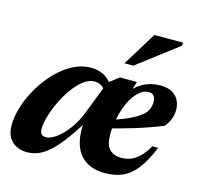

<svg xmlns="http://www.w3.org/2000/svg" viewBox="-101 -785 940 906"><g transform="rotate(15 369.0 -332.0)"><path d="M503 -380 488.5 -375.5Q509.5 -411.5 548.2 -433Q587 -454.5 633.5 -454.5Q670 -454.5 692 -441.8Q714 -429 724.5 -408Q735 -387 735 -361.5Q735 -335 724.8 -312.2Q714.5 -289.5 701.5 -275.5Q672 -263.5 638.8 -251.8Q605.5 -240 570.5 -229.2Q535.5 -218.5 500 -208.8Q464.5 -199 430.5 -191L432 -230.5Q479.5 -246 512.8 -260Q546 -274 567.5 -287Q589 -300 600.8 -313Q612.5 -326 617.5 -340Q622.5 -354 622.5 -369.5Q622.5 -383 618.8 -391.8Q615 -400.5 607.8 -405.2Q600.5 -410 589 -410Q567.5 -410 548.5 -395.5Q529.5 -381 513.8 -356.2Q498 -331.5 487 -300.2Q476 -269 470 -235.2Q464 -201.5 464 -169.5Q464 -119.5 484.8 -98Q505.5 -76.5 541 -76.5Q566.5 -76.5 588.2 -84.8Q610 -93 630.2 -112.5Q650.5 -132 670.5 -167H699Q670 -95.5 638.2 -56.2Q606.5 -17 569.5 -2Q532.5 13 487 13Q430 13 392.2 -11.5Q354.5 -36 338.5 -84.8Q322.5 -133.5 330.5 -207L342.5 -202.5Q302.5 -137.5 270.2 -95.2Q238 -53 210.5 -29.5Q183 -6 157.8 3.5Q132.5 13 106.5 13Q76.5 13 53.2 1.2Q30 -10.5 16.8 -33.8Q3.5 -57 3.5 -91Q3.5 -134.5 19 -183.8Q34.5 -233 62.2 -280.2Q90 -327.5 127 -366Q164 -404.5 207.2 -427.5Q250.5 -450.5 297 -450.5Q332 -450.5 359.2 -436.2Q386.5 -422 409 -387L385.5 -354Q380 -370 366 -381Q352 -392 328.5 -392Q301.5 -392 275 -371.5Q248.5 -351 225 -318.2Q201.5 -285.5 183.5 -247.5Q165.5 -209.5 155 -173.8Q144.5 -138 144.5 -113Q144.5 -94 151.8 -86.2Q159 -78.5 175 -78.5Q189.5 -78.5 208.2 -88.8Q227 -99 247.2 -118.5Q267.5 -138 287 -166.2Q306.5 -194.5 321.5 -230L388.5 -402.5L439 -441.5H522ZM442.5 -511.5 544 -677H685.5L682 -661L485.5 -511.5Z"/></g></svg>

Font: Newsreader 24pt
Style: Bold Italic
Weight: 700
Italic angle: -17°
Designer: Hugues Gentile
Foundry: Production Type
Version: Version 1.003